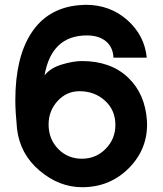

<svg xmlns="http://www.w3.org/2000/svg" viewBox="-20 -775 681 802"><path d="M323 7Q227 7 145 -62.5Q63 -132 51 -238Q44 -311 44 -356Q44 -535 111 -637.5Q178 -740 306 -753Q328 -755 337 -755Q440 -755 512 -691Q584 -627 593 -534H454Q452 -578 422.5 -602.5Q393 -627 343 -627Q195 -627 166 -460Q190 -491 238 -505.5Q286 -520 322 -520Q442 -520 514.5 -451.5Q587 -383 594 -268Q599 -155 519.5 -74Q440 7 323 7ZM462 -253Q462 -315 418.5 -354.5Q375 -394 312 -394Q258 -394 220.5 -353Q183 -312 183 -255Q183 -194 223 -153Q263 -112 322 -112Q381 -112 421.5 -153.5Q462 -195 462 -253Z"/></svg>

Font: Oakes Grotesk Bold
Style: Italic
Weight: 700
Italic angle: -8°
Designer: Samuel Oakes
Foundry: Samuel Oakes
Version: Version 1.000;PS 001.000;hotconv 1.0.88;makeotf.lib2.5.64775